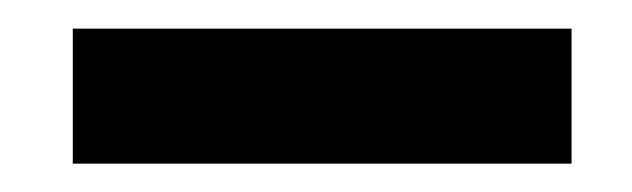

<svg xmlns="http://www.w3.org/2000/svg" viewBox="-20 -874 441 134"><path d="M30.8 -759.8V-854H378.9V-759.8Z"/></svg>

Font: Lumene Sans Expanded
Style: Bold
Weight: 600
Width: 7
Designer: Deni Anggara
Version: Version 1.003;Glyphs 3.1.2 (3151)